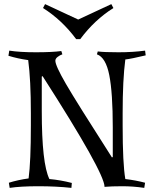

<svg xmlns="http://www.w3.org/2000/svg" viewBox="-20 -905 746 933"><path d="M360 -810 521 -885 531 -866Q439 -808 370 -715H350Q281 -808 189 -866L199 -885ZM25 -659Q75 -651 154.5 -651Q234 -651 278 -657L283 -641Q271 -637 260 -628.5Q249 -620 249 -610Q249 -586 300 -498Q351 -410 524 -140L528 -142V-286Q528 -454 511 -540Q494 -626 451 -641L455 -655Q486 -651 556 -651Q626 -651 685 -659L688 -636Q617 -619 589 -616Q576 -518 576 -355V-296Q576 -109 589 -35Q640 -29 685 -17L681 8Q628 0 574.5 0Q521 0 488 3Q488 -66 187 -535L183 -533V-365Q183 -110 220 -35Q275 -30 329 -16L327 8Q253 0 166.5 0Q80 0 27 8L23 -17Q68 -31 119 -38Q130 -120 130 -296V-355Q130 -517 117 -613Q66 -620 21 -634Z"/></svg>

Font: Almendra
Style: Regular
Weight: 400
Designer: Ana Sanfelippo
Foundry: Ana Sanfelippo
Version: Version 1.004